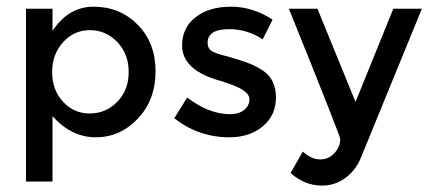

<svg xmlns="http://www.w3.org/2000/svg" viewBox="-20 -410 1304 582"><path d="M451.5 -193.8Q451.5 -107.2 397.9 -50.5Q344.3 6.2 270.1 6.2Q196.9 6.2 139.2 -57.7V140.2H58.8V-383.5H139.2V-316.5Q187.6 -389.7 263.9 -389.7Q343.3 -389.7 397.4 -335.1Q451.5 -280.4 451.5 -193.8ZM251.5 -66Q301 -66 335.6 -101.5Q370.1 -137.1 370.1 -191.8Q370.1 -246.4 335.6 -282.5Q301 -318.6 252.6 -318.6Q204.1 -318.6 171.1 -282Q138.1 -245.4 138.1 -191.8Q138.1 -137.1 171.1 -101.5Q204.1 -66 251.5 -66Z M675.3 6.2Q582.5 6.2 508.2 -51.5L547.4 -114.4Q613.4 -63.9 677.3 -63.9Q704.1 -63.9 720.1 -76.8Q736.1 -89.7 736.1 -109.3Q736.1 -138.1 659.8 -160.8Q657.7 -161.9 655.2 -162.9Q652.6 -163.9 651.5 -163.9Q532 -195.9 532 -272.2Q532 -325.8 572.7 -357.7Q613.4 -389.7 680.4 -389.7Q746.4 -389.7 806.2 -350.5L776.3 -290.7Q729.9 -321.6 674.2 -321.6Q609.3 -321.6 609.3 -280.4Q609.3 -262.9 622.2 -255.2Q635.1 -247.4 664.9 -240.2Q710.3 -227.8 741.2 -215.5Q761.9 -206.2 777.3 -195.9Q816.5 -169.1 816.5 -114.4Q816.5 -60.8 776.8 -27.3Q737.1 6.2 675.3 6.2Z M860.8 114.4 897.9 49.5Q923.7 73.2 950.5 73.2Q976.3 73.2 993.8 54.1Q1011.3 35.1 1011.3 11.3Q1011.3 2.1 855.7 -383.5H942.3L1057.7 -101L1172.2 -383.5H1258.8L1072.2 72.2Q1055.7 109.3 1024.7 130.9Q993.8 152.6 956.7 152.6Q903.1 152.6 860.8 114.4Z"/></svg>

Font: NATS
Style: Regular
Weight: 400
Designer: Purushoth Kumar Guthula
Foundry: Silicon Andhra, USA.
Version: Version 1.0.4; ttfautohint (v1.2.25-373a) -l 7 -r 28 -G 50 -